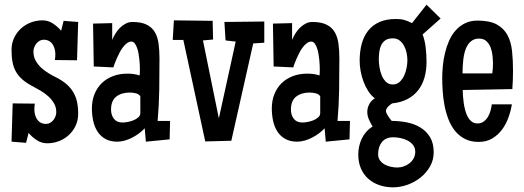

<svg xmlns="http://www.w3.org/2000/svg" viewBox="-20 -595 2217 813"><path d="M311 -113.3Q311 -85.9 300.5 -63.2Q290 -40.5 272 -23.7Q253.9 -6.8 230.2 2.4Q206.5 11.7 180.2 11.7Q155.8 11.7 135.7 -1.5Q115.7 -14.6 101.1 -32.2L90.3 9.8L28.8 4.9L33.7 -157.2L127.4 -156.2Q126.5 -150.4 126 -144Q125.5 -137.7 125.5 -131.8Q125.5 -120.1 128.4 -109.1Q131.3 -98.1 137.2 -89.4Q143.1 -80.6 152.6 -75.4Q162.1 -70.3 175.3 -70.3Q184.6 -70.3 192.6 -75Q200.7 -79.6 206.3 -86.9Q211.9 -94.2 215.1 -103Q218.3 -111.8 218.3 -120.1Q218.3 -141.1 208.7 -157.5Q199.2 -173.8 184.6 -187Q169.9 -200.2 152.3 -210.7Q134.8 -221.2 118.7 -229.5Q92.3 -243.2 75 -258.3Q57.6 -273.4 47.4 -291.7Q37.1 -310.1 33 -332.5Q28.8 -355 28.8 -383.8Q28.8 -410.6 39.3 -433.6Q49.8 -456.5 67.9 -473.4Q85.9 -490.2 109.6 -499.5Q133.3 -508.8 159.7 -508.8Q184.1 -508.8 204.1 -495.6Q224.1 -482.4 238.8 -464.8L249.5 -506.8L311 -502L306.2 -339.8L212.4 -340.8Q213.4 -346.7 213.9 -353Q214.4 -359.4 214.4 -365.2Q214.4 -377 211.4 -387.9Q208.5 -398.9 202.6 -407.7Q196.8 -416.5 187.3 -421.6Q177.7 -426.8 164.6 -426.8Q155.3 -426.8 147.5 -422.1Q139.6 -417.5 133.8 -410.2Q127.9 -402.8 124.8 -394Q121.6 -385.3 121.6 -377Q121.6 -355.5 130.6 -338.9Q139.6 -322.3 153.6 -309.1Q167.5 -295.9 184.8 -285.4Q202.1 -274.9 219.2 -266.6Q244.6 -253.4 262 -238.3Q279.3 -223.1 290.3 -204.6Q301.3 -186 306.2 -163.6Q311 -141.1 311 -113.3Z M700.2 -83 698.2 -4.9 597.7 4.9 592.8 -51.8Q582.5 -40.5 569.1 -30.5Q555.7 -20.5 540.3 -12.5Q524.9 -4.4 508.5 0.2Q492.2 4.9 476.6 4.9Q446.3 4.9 425.5 -7.1Q404.8 -19 392.3 -38.8Q379.9 -58.6 374.5 -84Q369.1 -109.4 369.1 -135.7Q369.1 -168.9 380.1 -196.3Q391.1 -223.6 410.9 -242.9Q430.7 -262.2 458.5 -272.7Q486.3 -283.2 519.5 -283.2Q532.7 -283.2 545.7 -281.5Q558.6 -279.8 571.3 -275.4Q572.3 -283.7 572.3 -291Q572.3 -298.3 572.3 -306.6Q572.3 -311 571.8 -321Q571.3 -331.1 570.1 -343.5Q568.8 -356 566.4 -369.4Q564 -382.8 559.8 -393.8Q555.7 -404.8 550 -411.9Q544.4 -418.9 536.1 -418.9Q526.9 -418.9 518.1 -412.6Q509.3 -406.2 501.5 -396.2Q493.7 -386.2 487.1 -373.8Q480.5 -361.3 475.1 -349.1Q469.7 -336.9 465.8 -326.4Q461.9 -315.9 460 -309.6L377 -313.5L374 -495.1L455.1 -497.1V-425.8Q460 -438.5 468.3 -452.1Q476.6 -465.8 487.5 -476.8Q498.5 -487.8 512 -494.9Q525.4 -502 541 -502Q578.1 -502 600.8 -490.7Q623.5 -479.5 635.5 -459.2Q647.5 -439 651.4 -410.4Q655.3 -381.8 655.3 -347.7Q655.3 -281.2 654.3 -215.3Q653.3 -149.4 647.5 -83ZM574.2 -116.2V-187.5Q567.4 -197.3 554 -200.2Q540.5 -203.1 529.3 -203.1Q494.1 -203.1 472.2 -185.8Q450.2 -168.5 450.2 -130.9Q450.2 -107.9 462.4 -92Q474.6 -76.2 499 -76.2Q506.8 -76.2 519.8 -78.4Q532.7 -80.6 544.7 -85.4Q556.6 -90.3 565.4 -97.9Q574.2 -105.5 574.2 -116.2Z M1099.1 -414.1 1052.2 -411.1 959.5 1 849.1 3.9 756.3 -425.8H711.4L716.3 -508.8L880.4 -506.8L882.3 -427.7L839.4 -423.8L906.7 -93.8L978 -418.9L935.1 -423.8L930.2 -502L1099.1 -503.9Z M1461.9 -83 1460 -4.9 1359.4 4.9 1354.5 -51.8Q1344.2 -40.5 1330.8 -30.5Q1317.4 -20.5 1302 -12.5Q1286.6 -4.4 1270.3 0.2Q1253.9 4.9 1238.3 4.9Q1208 4.9 1187.3 -7.1Q1166.5 -19 1154.1 -38.8Q1141.6 -58.6 1136.2 -84Q1130.9 -109.4 1130.9 -135.7Q1130.9 -168.9 1141.8 -196.3Q1152.8 -223.6 1172.6 -242.9Q1192.4 -262.2 1220.2 -272.7Q1248 -283.2 1281.2 -283.2Q1294.4 -283.2 1307.4 -281.5Q1320.3 -279.8 1333 -275.4Q1334 -283.7 1334 -291Q1334 -298.3 1334 -306.6Q1334 -311 1333.5 -321Q1333 -331.1 1331.8 -343.5Q1330.6 -356 1328.1 -369.4Q1325.7 -382.8 1321.5 -393.8Q1317.4 -404.8 1311.8 -411.9Q1306.2 -418.9 1297.9 -418.9Q1288.6 -418.9 1279.8 -412.6Q1271 -406.2 1263.2 -396.2Q1255.4 -386.2 1248.8 -373.8Q1242.2 -361.3 1236.8 -349.1Q1231.4 -336.9 1227.5 -326.4Q1223.6 -315.9 1221.7 -309.6L1138.7 -313.5L1135.7 -495.1L1216.8 -497.1V-425.8Q1221.7 -438.5 1230 -452.1Q1238.3 -465.8 1249.3 -476.8Q1260.3 -487.8 1273.7 -494.9Q1287.1 -502 1302.7 -502Q1339.8 -502 1362.5 -490.7Q1385.3 -479.5 1397.2 -459.2Q1409.2 -439 1413.1 -410.4Q1417 -381.8 1417 -347.7Q1417 -281.2 1416 -215.3Q1415 -149.4 1409.2 -83ZM1335.9 -116.2V-187.5Q1329.1 -197.3 1315.7 -200.2Q1302.2 -203.1 1291 -203.1Q1255.9 -203.1 1233.9 -185.8Q1211.9 -168.5 1211.9 -130.9Q1211.9 -107.9 1224.1 -92Q1236.3 -76.2 1260.7 -76.2Q1268.6 -76.2 1281.5 -78.4Q1294.4 -80.6 1306.4 -85.4Q1318.4 -90.3 1327.1 -97.9Q1335.9 -105.5 1335.9 -116.2Z M1845.7 -516.6 1769.5 -449.2Q1779.3 -423.3 1782.7 -392.3Q1786.1 -361.3 1786.1 -334Q1786.1 -297.9 1777.6 -267.3Q1769 -236.8 1751.2 -213.6Q1733.4 -190.4 1705.8 -175.8Q1678.2 -161.1 1640.6 -157.2Q1636.7 -154.8 1632.1 -151.4Q1627.4 -147.9 1623.5 -143.8Q1619.6 -139.6 1616.9 -134.8Q1614.3 -129.9 1614.3 -125Q1614.3 -120.6 1617.2 -114.5Q1620.1 -108.4 1624 -102.5Q1627.9 -96.7 1632.1 -91.3Q1636.2 -85.9 1638.7 -83Q1671.4 -83 1703.4 -76.7Q1735.4 -70.3 1760.5 -54.9Q1785.6 -39.6 1801 -14.2Q1816.4 11.2 1816.4 49.8Q1816.4 82.5 1801 109.6Q1785.6 136.7 1761 156.5Q1736.3 176.3 1705.6 187.3Q1674.8 198.2 1644.5 198.2Q1612.8 198.2 1585.7 188.7Q1558.6 179.2 1538.8 161.4Q1519 143.6 1508.1 117.9Q1497.1 92.3 1497.1 59.6Q1497.1 23.4 1512 -8.1Q1526.9 -39.6 1557.6 -59.6Q1548.8 -73.7 1542 -89.4Q1535.2 -105 1535.2 -121.1Q1535.2 -138.2 1543.9 -154.3Q1552.7 -170.4 1567.4 -178.7Q1550.8 -190.9 1538.8 -210Q1526.9 -229 1518.8 -250.7Q1510.7 -272.5 1506.8 -295.2Q1502.9 -317.9 1502.9 -337.9Q1502.9 -377 1511.7 -409.4Q1520.5 -441.9 1539.1 -465.3Q1557.6 -488.8 1586.7 -501.7Q1615.7 -514.6 1656.2 -514.6Q1667 -514.6 1675.5 -513.7Q1684.1 -512.7 1691.9 -510.5Q1699.7 -508.3 1707.5 -505.1Q1715.3 -502 1724.6 -497.1L1786.1 -575.2ZM1705.1 -339.8Q1705.1 -353.5 1701.9 -369.9Q1698.7 -386.2 1691.4 -400.1Q1684.1 -414.1 1672.4 -423.3Q1660.6 -432.6 1643.6 -432.6Q1623.5 -432.6 1611.8 -424.6Q1600.1 -416.5 1594 -403.6Q1587.9 -390.6 1585.9 -374.5Q1584 -358.4 1584 -342.8Q1584 -329.6 1586.7 -311.5Q1589.4 -293.5 1595.9 -276.9Q1602.5 -260.3 1614 -248.8Q1625.5 -237.3 1643.6 -237.3Q1660.6 -237.3 1672.4 -248.3Q1684.1 -259.3 1691.4 -275.1Q1698.7 -291 1701.9 -308.6Q1705.1 -326.2 1705.1 -339.8ZM1738.3 47.9Q1738.3 30.8 1729 19Q1719.7 7.3 1705.8 0Q1691.9 -7.3 1675.5 -10.5Q1659.2 -13.7 1645.5 -13.7Q1613.3 -13.7 1597.2 6.6Q1581.1 26.9 1581.1 57.6Q1581.1 73.2 1588.9 84Q1596.7 94.7 1608.4 101.3Q1620.1 107.9 1634.5 111.1Q1648.9 114.3 1662.1 114.3Q1675.8 114.3 1689.5 109.6Q1703.1 105 1714.1 96.2Q1725.1 87.4 1731.7 75.2Q1738.3 63 1738.3 47.9Z M2152.3 -295.9Q2152.3 -255.9 2149.4 -217.8L1939.5 -213.9Q1939.5 -203.6 1940.4 -189.2Q1941.4 -174.8 1943.6 -158.9Q1945.8 -143.1 1950 -127.7Q1954.1 -112.3 1960.9 -99.9Q1967.8 -87.4 1977.8 -79.8Q1987.8 -72.3 2002 -72.3Q2017.1 -72.3 2028.1 -80.3Q2039.1 -88.4 2046.1 -100.3Q2053.2 -112.3 2057.1 -126.5Q2061 -140.6 2062.5 -153.3H2147.5Q2143.1 -125.5 2132.8 -97.2Q2122.6 -68.8 2105.5 -45.9Q2088.4 -22.9 2064 -8.5Q2039.6 5.9 2006.8 5.9Q1972.7 5.9 1948 -7.1Q1923.3 -20 1906.2 -41.5Q1889.2 -63 1878.4 -91.1Q1867.7 -119.1 1862.1 -149.2Q1856.4 -179.2 1854.5 -209.5Q1852.5 -239.7 1852.5 -265.6Q1852.5 -289.1 1855.2 -316.4Q1857.9 -343.8 1864.3 -370.6Q1870.6 -397.5 1881.6 -422.4Q1892.6 -447.3 1909.2 -466.1Q1925.8 -484.9 1948.7 -496.3Q1971.7 -507.8 2002 -507.8Q2053.7 -507.8 2083.5 -491.5Q2113.3 -475.1 2128.7 -446.5Q2144 -418 2148.2 -379.2Q2152.3 -340.3 2152.3 -295.9ZM2067.4 -324.2Q2067.4 -338.9 2065.7 -357.4Q2064 -376 2057.9 -392.6Q2051.8 -409.2 2040 -420.4Q2028.3 -431.6 2008.8 -431.6Q1991.7 -431.6 1980 -424.1Q1968.3 -416.5 1960.4 -404.3Q1952.6 -392.1 1948.2 -376.2Q1943.8 -360.4 1941.9 -344Q1939.9 -327.6 1939.2 -312Q1938.5 -296.4 1938.5 -284.2H2064.5Q2067.4 -304.7 2067.4 -324.2Z"/></svg>

Font: Maiden Orange
Style: Regular
Weight: 400
Designer: Astigmatic (AOETI)
Foundry: Astigmatic (AOETI)
Version: Version 1.001